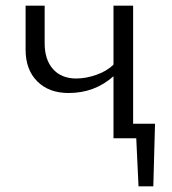

<svg xmlns="http://www.w3.org/2000/svg" viewBox="-20 -486 603 675"><path d="M525 -51 519 169H467L459 0H379V-218Q313 -159 221 -159Q152 -159 111 -200Q70 -241 70 -311V-466H137V-334Q137 -276 166.5 -243Q196 -210 248 -210Q282 -210 319 -223Q356 -236 379 -259V-466H448V-51Z"/></svg>

Font: EauTestSC
Style: Regular
Weight: 400
Designer: Christian Thalmann (Catharsis Fonts)
Version: Version 0.001;PS 000.001;hotconv 1.0.88;makeotf.lib2.5.64775